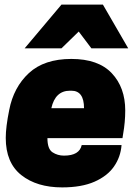

<svg xmlns="http://www.w3.org/2000/svg" viewBox="-20 -800 600 834"><path d="M537 -590H377L322 -663L247 -590H87L247 -780H427ZM250 14Q140 14 72.5 -39.5Q5 -93 5 -201Q5 -248 20 -322Q39 -421 105.5 -482.5Q172 -544 290 -544Q407 -544 465.5 -482Q524 -420 524 -320Q524 -270 515 -219L512 -200H186Q186 -153 208 -138.5Q230 -124 258 -124Q325 -124 335 -170H508Q504 -118 475 -76.5Q446 -35 390 -10.5Q334 14 250 14ZM345 -330Q345 -406 290 -406H284Q220 -406 203 -330Z"/></svg>

Font: Tanohe Sans ExtraBold
Style: Italic
Weight: 800
Designer: Village Type and Design LLC & Cristiano Sobral
Foundry: Cooper Hewitt Smithsonian Design Museum
Version: Version 1.00;September 29, 2021;FontCreator 13.0.0.2655 64-b